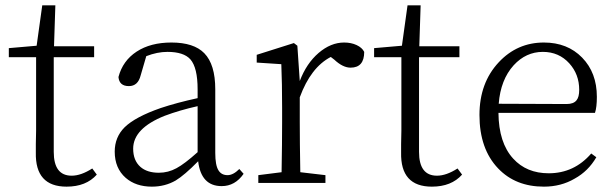

<svg xmlns="http://www.w3.org/2000/svg" viewBox="-20 -684 2304 718"><path d="M229 14Q111 14 114 -114Q114 -124 114 -145Q115 -175 115 -196V-470H13V-504L117 -513L138 -664H187L182 -511H332V-470H181V-116Q181 -27 248 -27Q283 -27 325 -54L342 -31Q302 14 229 14Z M548 14Q488 14 450 -19Q409 -55 409 -117Q409 -171 446 -208Q486 -247 581 -280Q641 -300 719 -317V-350Q719 -431 692 -462Q667 -490 606 -490Q568 -490 527 -474L506 -402Q496 -362 462 -362Q426 -362 423 -396Q439 -457 491 -491Q543 -525 621 -525Q705 -525 744 -485Q785 -443 785 -350V-112Q785 -66 797 -47Q808 -29 831 -29Q852 -29 875 -52L891 -34Q859 12 809 12Q732 12 721 -81Q670 -29 637 -9Q597 14 548 14ZM574 -38Q609 -38 640 -55Q670 -71 719 -115V-287Q652 -272 596 -251Q478 -204 478 -128Q478 -84 505 -60Q530 -38 574 -38Z M946 0V-29L1033 -40Q1035 -150 1035 -227V-281Q1035 -372 1032 -444L940 -450V-479L1079 -523L1092 -513L1101 -381Q1126 -447 1171.5 -486Q1217 -525 1267 -525Q1293 -525 1313.5 -515.5Q1334 -506 1342 -490Q1342 -431 1291 -431Q1262 -431 1230 -461L1217 -471Q1142 -432 1101 -320V-227Q1101 -152 1103 -40L1197 -29V0Z M1595 14Q1477 14 1480 -114Q1480 -124 1480 -145Q1481 -175 1481 -196V-470H1379V-504L1483 -513L1504 -664H1553L1548 -511H1698V-470H1547V-116Q1547 -27 1614 -27Q1649 -27 1691 -54L1708 -31Q1668 14 1595 14Z M2014 14Q1908 14 1843 -54Q1773 -127 1773 -254Q1773 -374 1845 -451Q1914 -525 2014 -525Q2102 -525 2157 -468.5Q2212 -412 2212 -322Q2212 -283 2205 -262H1844Q1845 -150 1899 -91Q1949 -36 2032 -36Q2127 -36 2191 -110L2210 -96Q2180 -44 2129 -16Q2078 14 2014 14ZM2099 -295Q2125 -295 2136 -309Q2146 -321 2146 -348Q2146 -406 2109 -447Q2070 -490 2010 -490Q1947 -490 1901 -440Q1852 -386 1845 -296Z"/></svg>

Font: GenRyuMin TW L
Style: Regular
Weight: 300
Version: Version 1.501;PS 1;hotconv 16.6.51;makeotf.lib2.5.65220